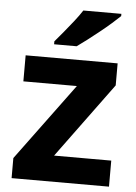

<svg xmlns="http://www.w3.org/2000/svg" viewBox="-54 -808 601 849"><g transform="rotate(5 246.5 -383.0)"><path d="M462.1 0H29.8V-89.1L281.9 -430.8H44.4V-546.4H452.7V-448.6L208.3 -115.6H462.1ZM450.1 -756Q435.6 -742 412.5 -721.7Q389.4 -701.4 362.5 -679.9Q335.6 -658.4 310.2 -638.9Q284.8 -619.4 265.6 -606H165.5V-619.2Q181.7 -638.2 203.2 -663.9Q224.7 -689.6 245.9 -716.8Q267.2 -744 281.3 -766H450.1Z"/></g></svg>

Font: Noto Sans Meetei Mayek
Style: Regular
Weight: 400
Designer: Monotype Design Team and Neelakash Kshetrimayum
Foundry: Monotype Imaging Inc.
Version: Version 2.002